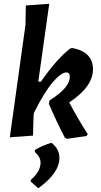

<svg xmlns="http://www.w3.org/2000/svg" viewBox="-20 -724 538 1018"><path d="M367 -469Q473 -447 473 -357Q473 -264 347 -181Q394 -92 445 -13L439 -3L336 12L324 6Q276 -86 239 -174L243 -192Q350 -259 350 -316Q350 -340 332 -340Q304 -340 259 -287Q214 -234 160 -126L158 -112L155 -5L32 4L115 -591L117 -695L241 -704L183 -291H197Q284 -416 354 -468ZM253 33Q295 66 295 113Q295 194 183 274L143 239V230Q195 186 195 138Q195 108 165 82V71Q206 47 253 33Z"/></svg>

Font: Alegreya Sans
Style: Bold Italic
Weight: 700
Italic angle: -7°
Designer: Juan Pablo del Peral
Foundry: Huerta Tipografica
Version: Version 2.007